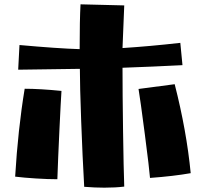

<svg xmlns="http://www.w3.org/2000/svg" viewBox="-20 -838 951 887"><path d="M369 25Q361 -115 355 -279.5Q349 -444 349 -520L64 -516L70 -630Q247 -614 348 -611Q348 -746 352 -818L554 -813L546 -616Q671 -624 813 -640L823 -537Q688 -530 546 -525Q546 -408 548.5 -232Q551 -56 554 24Q514 29 462 29Q419 29 369 25ZM50 -22Q63 -240 94 -428Q164 -428 264 -418Q261 -374 254.5 -237Q248 -100 245 -10Q202 -10 146 -13.5Q90 -17 50 -22ZM620 -427 787 -449Q842 -234 861 -38Q782 -24 673 -16Q670 -57 649 -218.5Q628 -380 620 -427Z"/></svg>

Font: Otomanopee One
Style: Regular
Weight: 400
Designer: Das Ende der Wildnis
Foundry: Gutenberg Labo
Version: Version 3.005